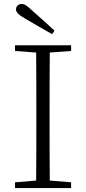

<svg xmlns="http://www.w3.org/2000/svg" viewBox="-20 -952 436 972"><path d="M256 -797C219 -830 183 -864 148 -894C118 -922 105 -932 90 -932C74 -932 61 -920 61 -905C61 -889 75 -876 114 -854C156 -829 200 -804 244 -779ZM56 -694 163 -686C164 -588 164 -489 164 -390V-333C164 -234 164 -135 163 -38L56 -29V0H340V-29L232 -38C231 -135 231 -234 231 -333V-390C231 -489 231 -589 232 -686L340 -694V-723H56Z"/></svg>

Font: Noto Serif CJK SC ExtraLight
Style: Regular
Weight: 200
Designer: Ryoko NISHIZUKA 西塚涼子 (kana & ideographs); Frank Grießhammer (Latin, Greek & Cyrillic); Wenlong ZHANG 张文龙 (bopomofo); San
Foundry: Adobe
Version: Version 2.001;hotconv 1.1.0;makeotfexe 2.6.0